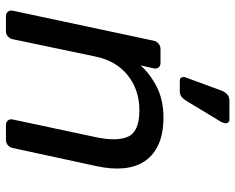

<svg xmlns="http://www.w3.org/2000/svg" viewBox="-93 -699 792 646"><g transform="rotate(90 303.0 -376.0)"><path d="M16 -23 117 -497Q119 -507 127 -513.5Q135 -520 145 -520H192Q202 -520 207 -513.5Q212 -507 210 -497L200 -453Q231 -487 274.5 -508.5Q318 -530 375 -530Q429 -530 465.5 -513.5Q502 -497 522 -467.5Q542 -438 546 -396.5Q550 -355 539 -305L478 -23Q476 -13 468.5 -6.5Q461 0 451 0H401Q391 0 385.5 -6.5Q380 -13 382 -23L441 -300Q457 -374 439.5 -411.5Q422 -449 351 -449Q282 -449 233 -409.5Q184 -370 170 -300L112 -23Q110 -13 102.5 -6.5Q95 0 85 0H35Q25 0 19.5 -6.5Q14 -13 16 -23ZM252 -585Q244 -585 241.5 -589.5Q239 -594 239 -597Q239 -601 241 -606L284 -723Q288 -735 296.5 -743.5Q305 -752 319 -752H381Q389 -752 392 -747.5Q395 -743 395 -739Q395 -737 394 -735Q393 -731 391.5 -727Q390 -723 387 -719L320 -608Q314 -598 306.5 -591.5Q299 -585 287 -585Z"/></g></svg>

Font: SVN-Rubik
Style: Italic
Weight: 400
Italic angle: -12°
Designer: Hubert and Fischer
Foundry: Hubert & Fischer
Version: Version 2.101; ttfautohint (v1.8.3)